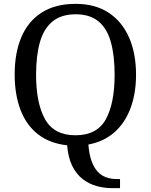

<svg xmlns="http://www.w3.org/2000/svg" viewBox="-20 -745 782 995"><path d="M559 230Q519 230 480 219Q441 208 408.5 183Q376 158 354.5 115Q333 72 328 8Q237 -2 176.5 -49.5Q116 -97 86 -176.5Q56 -256 56 -359Q56 -470 90.5 -552Q125 -634 195.5 -679.5Q266 -725 372 -725Q473 -725 542.5 -679.5Q612 -634 648.5 -551.5Q685 -469 685 -358Q685 -261 656.5 -184.5Q628 -108 573 -59.5Q518 -11 438 4Q442 55 454.5 89.5Q467 124 486 144.5Q505 165 530.5 174Q556 183 586 183H602V230ZM371 -44Q483 -44 528.5 -127Q574 -210 574 -358Q574 -457 554.5 -527Q535 -597 490.5 -634Q446 -671 372 -671Q298 -671 252.5 -634Q207 -597 187 -527Q167 -457 167 -358Q167 -210 213.5 -127Q260 -44 371 -44Z"/></svg>

Font: Noto Serif Kannada
Style: Regular
Weight: 400
Designer: Universal Thirst, Indian Type Foundry and the Monotype Design Team
Foundry: Monotype Imaging Inc.
Version: Version 2.003